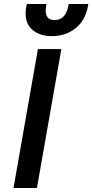

<svg xmlns="http://www.w3.org/2000/svg" viewBox="-20 -947 465 967"><path d="M171 -700H289L166 0H48ZM109 -880Q109 -899 113 -916L115 -927H214L212 -916Q210 -900 210 -894Q210 -846 255 -846Q310 -846 324 -916L326 -927H425L423 -916Q409 -842 359 -803.5Q309 -765 241 -765Q183 -765 146 -794.5Q109 -824 109 -880Z"/></svg>

Font: Niramit SemiBold
Style: Italic
Weight: 600
Italic angle: -10°
Designer: Katatrad Aksorn Co.,Ltd.
Foundry: Cadson Demak Co.,Ltd.
Version: Version 1.001; ttfautohint (v1.6)